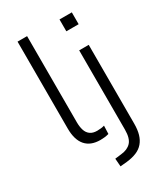

<svg xmlns="http://www.w3.org/2000/svg" viewBox="-219 -796 934 1081"><g transform="rotate(-30 248.5 -256.0)"><path d="M210 8Q147 8 114.5 -29.5Q82 -67 82 -140V-705H144V-145Q144 -116 151 -93.5Q158 -71 175 -58.5Q192 -46 220 -46Q232 -46 244.5 -47.5Q257 -49 267 -52L265 1Q250 5 237 6.5Q224 8 210 8ZM349 -618V-695H429V-618ZM233 193 229 141 270 136Q312 132 335 107.5Q358 83 358 26V-489H420V23Q420 63 411.5 92Q403 121 385.5 141.5Q368 162 340.5 173.5Q313 185 276 189Z"/></g></svg>

Font: Nunito Sans 10pt SemiCondensed Light
Style: Regular
Weight: 300
Width: 4
Designer: Vernon Adams
Foundry: Vernon Adams
Version: Version 3.101;gftools[0.9.27]